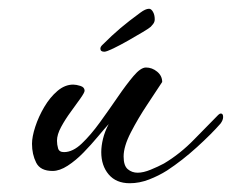

<svg xmlns="http://www.w3.org/2000/svg" viewBox="-20 -403 529 438"><path d="M276 15Q245 15 228 -5Q211 -25 211 -56Q211 -70 215 -86.5Q219 -103 228 -120Q218 -109 203 -91Q188 -73 170.5 -55Q153 -37 134.5 -25Q116 -13 100 -13Q72 -13 62.5 -32Q53 -51 53 -75Q53 -91 60.5 -114Q68 -137 81 -159Q94 -181 111 -195.5Q128 -210 147 -210Q154 -210 163.5 -207Q173 -204 173 -196Q173 -192 163.5 -178.5Q154 -165 141.5 -148Q129 -131 119.5 -113.5Q110 -96 110 -82Q110 -73 112.5 -64.5Q115 -56 126 -56Q146 -56 166.5 -75.5Q187 -95 208 -124Q229 -153 248.5 -181.5Q268 -210 284.5 -229.5Q301 -249 313 -249Q327 -249 338.5 -239.5Q350 -230 350 -216Q337 -196 316 -164.5Q295 -133 278.5 -101Q262 -69 262 -46Q262 -25 271.5 -17Q281 -9 294 -9Q307 -9 324 -16Q341 -23 354 -30Q391 -52 423 -85Q455 -118 478 -141Q481 -144 484 -144Q489 -144 489 -136Q489 -129 483 -121Q463 -98 429.5 -67.5Q396 -37 361 -14Q342 -2 320 6.5Q298 15 276 15ZM218 -285Q209 -285 209 -292Q209 -296 213 -300Q236 -323 255 -339Q274 -355 300 -374Q312 -383 320 -383Q325 -383 329 -376Q333 -369 333 -359Q333 -353 329.5 -348.5Q326 -344 324 -342Q321 -339 306 -330Q291 -321 272.5 -310.5Q254 -300 238.5 -292.5Q223 -285 218 -285Z"/></svg>

Font: Corinthia
Style: Bold
Weight: 700
Designer: Robert E. Leuschke
Foundry: Robert E. Leuschke
Version: Version 1.013; ttfautohint (v1.8.3)